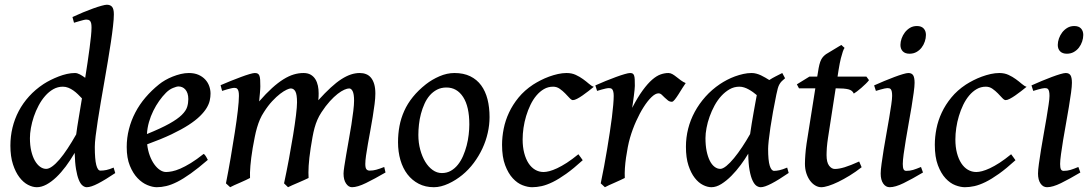

<svg xmlns="http://www.w3.org/2000/svg" viewBox="-20 -762 4553 802"><path d="M298.3 -200.7Q302.2 -231 308.8 -269.5Q315.4 -308.1 322.3 -351.1Q314 -359.9 305.2 -368.4Q296.4 -377 286.4 -384Q276.4 -391.1 265.4 -395.5Q254.4 -399.9 242.7 -399.9Q221.2 -399.9 202.6 -389.4Q184.1 -378.9 168.7 -361.3Q153.3 -343.8 141.4 -321.3Q129.4 -298.8 121.3 -274.9Q113.3 -251 109.1 -227.5Q105 -204.1 105 -185.1Q105 -154.8 110.6 -131.1Q116.2 -107.4 125.7 -90.8Q135.3 -74.2 147.5 -65.4Q159.7 -56.6 172.9 -56.6Q184.1 -56.6 198.2 -66.9Q212.4 -77.1 228.5 -95.9Q244.6 -114.7 262.2 -141.4Q279.8 -168 298.3 -200.7ZM461.4 -39.1Q419.9 -11.2 389.9 4.4Q359.9 20 342.3 20Q333.5 20 324.7 12.9Q315.9 5.9 309.1 -11Q302.2 -27.8 297.6 -55.2Q293 -82.5 292 -123.5Q274.4 -93.3 254.9 -67.1Q235.4 -41 215.1 -21.7Q194.8 -2.4 174.1 8.8Q153.3 20 133.8 20Q116.2 20 96.9 10Q77.6 0 61.3 -21.2Q44.9 -42.5 34.2 -75.4Q23.4 -108.4 23.4 -153.8Q23.4 -192.4 32.2 -228.8Q41 -265.1 58.3 -298.1Q75.7 -331.1 101.6 -359.6Q127.4 -388.2 162.1 -411.1Q175.8 -419.9 191.9 -428Q208 -436 225.1 -442.6Q242.2 -449.2 259.5 -453.1Q276.9 -457 293 -457Q302.7 -457 313.7 -451.2Q324.7 -445.3 335.9 -437Q341.3 -470.2 345.9 -502Q350.6 -533.7 354.2 -561.3Q357.9 -588.9 360.1 -611.1Q362.3 -633.3 362.3 -647.5Q362.3 -658.7 360.6 -665.3Q358.9 -671.9 355.7 -675Q352.5 -678.2 348.6 -679.2Q344.7 -680.2 340.3 -680.2Q335.9 -680.2 327.4 -678Q318.8 -675.8 310.5 -673.3Q300.8 -670.4 289.1 -667L282.7 -690.9Q304.7 -701.2 327.1 -710.4Q349.6 -719.7 369.4 -726.8Q389.2 -733.9 404.3 -738Q419.4 -742.2 426.3 -742.2Q440.9 -742.2 448.2 -733.4Q455.6 -724.6 455.6 -702.1Q455.6 -683.1 452.1 -652.8Q448.7 -622.6 443.1 -585.2Q437.5 -547.9 430.4 -505.6Q423.3 -463.4 415.8 -420.4Q408.2 -377.4 401.1 -335.7Q394 -293.9 388.4 -257.8Q382.8 -221.7 379.4 -193.4Q376 -165 376 -148.4Q376 -96.7 382.1 -73Q388.2 -49.3 399.4 -49.3Q412.1 -49.3 424.8 -52Q437.5 -54.7 454.6 -62Z M859.4 -371.1Q859.4 -357.4 856.2 -342.5Q853 -327.6 843.3 -311.3Q833.5 -294.9 815.4 -277.1Q797.4 -259.3 768.1 -240.2Q738.8 -221.2 696.3 -200.9Q653.8 -180.7 594.7 -159.2Q597.7 -133.3 605.7 -111.8Q613.8 -90.3 624.8 -75.2Q635.7 -60.1 648.4 -51.8Q661.1 -43.5 673.8 -43.5Q684.1 -43.5 699 -46.4Q713.9 -49.3 733.2 -57.6Q752.4 -65.9 776.9 -80.8Q801.3 -95.7 830.6 -119.1Q833.5 -117.7 836.2 -114.3Q838.9 -110.8 841.3 -106.9Q843.8 -103 845.2 -99.6L848.1 -94.2Q808.1 -59.6 776.9 -37.4Q745.6 -15.1 720.5 -2.4Q695.3 10.3 674.6 15.1Q653.8 20 634.8 20Q617.2 20 595.5 11Q573.7 2 554.7 -17.8Q535.6 -37.6 522.5 -69.6Q509.3 -101.6 509.3 -147.9Q509.3 -186 518.6 -222.4Q527.8 -258.8 545.2 -292Q562.5 -325.2 587.6 -354.7Q612.8 -384.3 644.5 -409.7Q655.3 -418.5 669.9 -427Q684.6 -435.5 701.2 -442.1Q717.8 -448.7 735.1 -452.9Q752.4 -457 769 -457Q792 -457 809.1 -449.5Q826.2 -441.9 837.4 -429.7Q848.6 -417.5 854 -402.1Q859.4 -386.7 859.4 -371.1ZM673.3 -374.5Q658.7 -359.9 645 -340.6Q631.3 -321.3 620.4 -299.1Q609.4 -276.9 602.3 -252.2Q595.2 -227.5 593.8 -202.1Q652.8 -226.1 687.3 -245.4Q721.7 -264.6 739.3 -282Q756.8 -299.3 761.7 -315.2Q766.6 -331.1 766.6 -348.1Q766.6 -361.8 763.2 -371.8Q759.8 -381.8 753.9 -388.4Q748 -395 740.7 -397.9Q733.4 -400.9 725.6 -400.9Q717.8 -400.9 702.4 -394.5Q687 -388.2 673.3 -374.5Z M1590.3 -41.5Q1544.9 -15.1 1509 2.4Q1473.1 20 1450.2 20Q1436 20 1425.5 4.6Q1415 -10.7 1415 -37.1Q1415 -45.9 1418.2 -67.1Q1421.4 -88.4 1426.3 -116.9Q1431.2 -145.5 1437 -178Q1442.9 -210.4 1447.8 -241.2Q1452.6 -272 1455.8 -298.6Q1459 -325.2 1459 -341.3Q1459 -369.1 1453.1 -380.9Q1447.3 -392.6 1438.5 -392.6Q1430.7 -392.6 1418.2 -387.2Q1405.8 -381.8 1390.4 -369.9Q1375 -357.9 1357.7 -338.9Q1340.3 -319.8 1322.8 -293Q1312.5 -277.3 1305.7 -261.5Q1298.8 -245.6 1293.9 -227.8Q1289.1 -210 1285.4 -189.5Q1281.7 -168.9 1277.8 -144Q1271 -99.6 1269.3 -69.3Q1267.6 -39.1 1269 -18.6Q1262.2 -15.1 1250.2 -9.8Q1238.3 -4.4 1225.6 1Q1212.9 6.3 1201.2 11.5Q1189.5 16.6 1183.1 20L1166.5 3.9Q1177.2 -45.9 1187 -98.4Q1196.8 -150.9 1204.3 -197.3Q1211.9 -243.7 1216.3 -280Q1220.7 -316.4 1220.7 -334.5Q1220.7 -367.2 1213.9 -379.9Q1207 -392.6 1194.3 -392.6Q1189 -392.6 1177.2 -387.2Q1165.5 -381.8 1150.1 -370.1Q1134.8 -358.4 1117.2 -339.6Q1099.6 -320.8 1082.5 -293.9Q1072.8 -279.3 1065.9 -263.4Q1059.1 -247.6 1053.7 -229.2Q1048.3 -210.9 1044.2 -189.9Q1040 -168.9 1035.6 -144Q1028.3 -99.6 1025.9 -69.3Q1023.4 -39.1 1024.4 -18.6Q1018.1 -15.1 1006.6 -9.8Q995.1 -4.4 982.7 1Q970.2 6.3 958.7 11.5Q947.3 16.6 941.4 20L923.8 3.9Q934.1 -47.9 943.6 -103.5Q953.1 -159.2 960.9 -209.5Q968.8 -259.8 973.4 -300Q978 -340.3 978 -361.3Q978 -372.6 976.6 -379.2Q975.1 -385.7 972.4 -389.4Q969.7 -393.1 966.3 -394Q962.9 -395 959 -395Q954.1 -395 945.6 -393.1Q937 -391.1 928.7 -388.7Q918.9 -385.7 907.7 -382.3L901.4 -406.2Q921.9 -415 944.3 -424.1Q966.8 -433.1 986.6 -440.4Q1006.3 -447.8 1022 -452.4Q1037.6 -457 1044.4 -457Q1051.8 -457 1056.4 -454.6Q1061 -452.1 1063.5 -446Q1065.9 -439.9 1066.7 -429Q1067.4 -418 1067.4 -400.9Q1067.4 -396 1066.9 -388.7Q1066.4 -381.3 1065.7 -372.8Q1064.9 -364.3 1064 -355.2Q1063 -346.2 1062.5 -338.4Q1091.3 -371.6 1116.5 -394.3Q1141.6 -417 1164.1 -430.9Q1186.5 -444.8 1207 -450.9Q1227.5 -457 1247.6 -457Q1265.6 -457 1277.8 -450Q1290 -442.9 1297.4 -430.9Q1304.7 -418.9 1307.9 -403.8Q1311 -388.7 1311 -372.6Q1311 -365.2 1310.8 -358.9Q1310.5 -352.5 1309.6 -343.3Q1337.9 -374.5 1361.6 -396.2Q1385.3 -418 1406.2 -431.4Q1427.2 -444.8 1445.8 -450.9Q1464.4 -457 1482.9 -457Q1497.1 -457 1509 -452.4Q1521 -447.8 1529.5 -437.5Q1538.1 -427.2 1543 -410.9Q1547.9 -394.5 1547.9 -371.1Q1547.9 -352.5 1544.7 -327.4Q1541.5 -302.2 1536.9 -273.9Q1532.2 -245.6 1526.9 -216.6Q1521.5 -187.5 1516.8 -160.9Q1512.2 -134.3 1509 -112.5Q1505.9 -90.8 1505.9 -77.1Q1505.9 -60.5 1510.7 -54.9Q1515.6 -49.3 1523.9 -49.3Q1538.1 -49.3 1551.5 -53Q1564.9 -56.6 1585 -64.5Z M1940.4 -242.2Q1940.4 -316.9 1914.6 -356.7Q1888.7 -396.5 1844.7 -396.5Q1822.8 -396.5 1805.4 -387.5Q1788.1 -378.4 1775.1 -363.5Q1762.2 -348.6 1753.2 -328.6Q1744.1 -308.6 1738.3 -286.6Q1732.4 -264.6 1730 -241.7Q1727.5 -218.8 1727.5 -198.2Q1727.5 -165.5 1735.4 -136.7Q1743.2 -107.9 1756.3 -86.2Q1769.5 -64.5 1787.4 -51.8Q1805.2 -39.1 1825.7 -39.1Q1846.7 -39.1 1863.3 -48.6Q1879.9 -58.1 1892.6 -74Q1905.3 -89.8 1914.3 -110.6Q1923.3 -131.3 1929.2 -153.8Q1935.1 -176.3 1937.7 -199.2Q1940.4 -222.2 1940.4 -242.2ZM2024.9 -272.9Q2024.9 -240.2 2017.3 -206.8Q2009.8 -173.3 1995.1 -141.8Q1980.5 -110.4 1959.2 -81.8Q1938 -53.2 1910.6 -30.8Q1897.9 -20.5 1883.3 -11.2Q1868.7 -2 1853.3 5.1Q1837.9 12.2 1822.5 16.1Q1807.1 20 1792.5 20Q1756.8 20 1729 5.6Q1701.2 -8.8 1681.9 -33.9Q1662.6 -59.1 1652.6 -93.5Q1642.6 -127.9 1642.6 -168Q1642.6 -203.1 1648.7 -235.6Q1654.8 -268.1 1668.5 -298.6Q1682.1 -329.1 1704.6 -356.9Q1727.1 -384.8 1759.3 -410.2Q1784.2 -429.7 1815.7 -443.4Q1847.2 -457 1878.4 -457Q1916.5 -457 1944.3 -443.4Q1972.2 -429.7 1990 -405.3Q2007.8 -380.9 2016.4 -347.2Q2024.9 -313.5 2024.9 -272.9Z M2460.4 -399.4Q2450.2 -391.1 2437.7 -381.3Q2425.3 -371.6 2413.3 -363.3Q2401.4 -355 2390.6 -349.4Q2379.9 -343.8 2373 -343.8Q2367.2 -343.8 2359.1 -352.5Q2351.1 -361.3 2340.8 -371.8Q2330.6 -382.3 2318.1 -391.1Q2305.7 -399.9 2290.5 -399.9Q2269.5 -399.9 2252.2 -389.9Q2234.9 -379.9 2220.7 -363Q2206.5 -346.2 2195.8 -324Q2185.1 -301.8 2177.7 -277.3Q2170.4 -252.9 2166.7 -227.8Q2163.1 -202.6 2163.1 -179.7Q2163.1 -147.9 2169.7 -122.8Q2176.3 -97.7 2187.7 -80.1Q2199.2 -62.5 2215.3 -53Q2231.4 -43.5 2250.5 -43.5Q2260.7 -43.5 2274.9 -47.1Q2289.1 -50.8 2307.4 -59.3Q2325.7 -67.9 2347.7 -82Q2369.6 -96.2 2396 -117.7Q2399.9 -112.3 2405.8 -104.5Q2411.6 -96.7 2414.1 -92.8Q2376 -58.1 2345.2 -36.1Q2314.5 -14.2 2289.1 -1.7Q2263.7 10.7 2242.7 15.4Q2221.7 20 2202.6 20Q2184.6 20 2162.8 11.7Q2141.1 3.4 2122.1 -17.1Q2103 -37.6 2090.1 -71.8Q2077.1 -106 2077.1 -157.2Q2077.1 -189.9 2084 -224.4Q2090.8 -258.8 2106.2 -291.7Q2121.6 -324.7 2146.2 -354.7Q2170.9 -384.8 2207 -408.7Q2220.7 -417.5 2237.8 -426.3Q2254.9 -435.1 2273.4 -441.9Q2292 -448.7 2310.8 -452.9Q2329.6 -457 2346.7 -457Q2368.2 -457 2385 -449.2Q2401.9 -441.4 2415.5 -431.4Q2429.2 -421.4 2440.2 -411.9Q2451.2 -402.3 2460.4 -399.4Z M2844.2 -415Q2838.4 -407.2 2830.3 -394Q2822.3 -380.9 2814.2 -368.2Q2806.2 -355.5 2798.8 -346.2Q2791.5 -336.9 2786.6 -336.9Q2777.3 -336.9 2770.3 -342.3Q2763.2 -347.7 2756.6 -354.2Q2750 -360.8 2743.9 -366.5Q2737.8 -372.1 2730.5 -372.1Q2717.8 -372.1 2701.4 -356.4Q2685.1 -340.8 2668.5 -314.7Q2651.9 -288.6 2637 -255.4Q2622.1 -222.2 2611.8 -187Q2606.4 -168.5 2602.3 -147.2Q2598.1 -126 2595 -103.8Q2591.8 -81.5 2590.3 -59.8Q2588.9 -38.1 2589.8 -18.6Q2583 -15.1 2571.5 -9.8Q2560.1 -4.4 2547.6 1Q2535.2 6.3 2523.9 11.5Q2512.7 16.6 2506.8 20L2489.3 3.9Q2496.6 -30.8 2503.4 -67.4Q2510.3 -104 2516.1 -139.6Q2522 -175.3 2527.1 -208.7Q2532.2 -242.2 2535.9 -271.2Q2539.6 -300.3 2541.5 -323.5Q2543.5 -346.7 2543.5 -361.3Q2543.5 -372.6 2541.7 -379.2Q2540 -385.7 2537.4 -388.9Q2534.7 -392.1 2531 -393.1Q2527.3 -394 2523.4 -394Q2518.6 -394 2510.5 -392.3Q2502.4 -390.6 2494.1 -388.2Q2484.9 -385.7 2474.1 -382.3L2466.8 -405.3Q2487.3 -414.6 2510 -423.8Q2532.7 -433.1 2553 -440.4Q2573.2 -447.8 2589.1 -452.4Q2605 -457 2611.8 -457Q2618.7 -457 2622.6 -454.8Q2626.5 -452.6 2628.7 -446.5Q2630.9 -440.4 2631.3 -429.9Q2631.8 -419.4 2631.8 -403.3Q2631.8 -397.9 2630.6 -386.5Q2629.4 -375 2627.7 -361.3Q2626 -347.7 2624 -334.2Q2622.1 -320.8 2620.6 -311.5Q2644 -356.4 2664.8 -384.8Q2685.5 -413.1 2704.1 -429.2Q2722.7 -445.3 2739.5 -451.2Q2756.3 -457 2772 -457Q2780.8 -457 2789.1 -452.1Q2797.4 -447.3 2805.9 -440.4Q2814.5 -433.6 2824 -426.5Q2833.5 -419.4 2844.2 -415Z M3113.3 -202.1Q3116.2 -223.1 3120.1 -246.6Q3124 -270 3127.9 -292.2Q3131.8 -314.5 3135.3 -333.3Q3138.7 -352.1 3141.1 -364.7Q3133.8 -371.1 3125.2 -377.2Q3116.7 -383.3 3107.4 -388.4Q3098.1 -393.6 3088.4 -396.7Q3078.6 -399.9 3068.4 -399.9Q3046.4 -399.9 3027.6 -389.2Q3008.8 -378.4 2992.9 -361.1Q2977.1 -343.8 2964.8 -321.3Q2952.6 -298.8 2944.1 -274.9Q2935.5 -251 2931.2 -227.5Q2926.8 -204.1 2926.8 -185.1Q2926.8 -154.8 2931.6 -131.1Q2936.5 -107.4 2944.8 -90.8Q2953.1 -74.2 2964.6 -65.4Q2976.1 -56.6 2988.8 -56.6Q2999 -56.6 3014.2 -68.8Q3029.3 -81.1 3046.1 -101.6Q3063 -122.1 3080.3 -148.2Q3097.7 -174.3 3113.3 -202.1ZM3274.4 -39.6Q3232.4 -10.7 3202.9 4.6Q3173.3 20 3157.7 20Q3148.9 20 3140.1 14.2Q3131.3 8.3 3123.8 -7.3Q3116.2 -22.9 3111.1 -50.3Q3106 -77.6 3105.5 -120.1Q3092.3 -97.7 3074 -73Q3055.7 -48.3 3035.2 -27.6Q3014.6 -6.8 2993.2 6.6Q2971.7 20 2951.7 20Q2935.1 20 2916.5 10.7Q2897.9 1.5 2882.1 -18.8Q2866.2 -39.1 2855.7 -71Q2845.2 -103 2845.2 -148.9Q2845.2 -187.5 2854.5 -224.4Q2863.8 -261.2 2882.1 -294.9Q2900.4 -328.6 2926.8 -358.2Q2953.1 -387.7 2987.8 -411.1Q3001 -419.9 3016.8 -428.2Q3032.7 -436.5 3050 -442.9Q3067.4 -449.2 3085 -453.1Q3102.5 -457 3119.6 -457Q3129.9 -457 3139.6 -454.3Q3149.4 -451.7 3158.7 -447.3Q3168 -442.9 3176.8 -437.7Q3185.5 -432.6 3193.4 -427.7Q3206.1 -436 3220.2 -443.1Q3234.4 -450.2 3247.6 -457L3259.3 -435.1Q3251 -428.2 3245.6 -422.9Q3240.2 -417.5 3236.1 -410.4Q3231.9 -403.3 3229 -393.1Q3226.1 -382.8 3222.7 -366.2Q3215.3 -331.1 3209 -295.4Q3202.6 -259.8 3198 -229Q3193.4 -198.2 3190.9 -174.6Q3188.5 -150.9 3188.5 -140.1Q3188.5 -91.3 3195.3 -69.8Q3202.1 -48.3 3213.4 -48.3Q3223.1 -48.3 3235.8 -51Q3248.5 -53.7 3268.1 -62Z M3579.1 -63.5Q3554.2 -43.9 3529.1 -28.6Q3503.9 -13.2 3481.7 -2.4Q3459.5 8.3 3440.9 14.2Q3422.4 20 3410.6 20Q3397.5 20 3385.3 12.7Q3373 5.4 3363.5 -7.6Q3354 -20.5 3348.1 -38.6Q3342.3 -56.6 3342.3 -78.1Q3342.3 -87.4 3342.8 -96.7Q3343.3 -106 3344 -116Q3344.7 -126 3345.9 -137.2Q3347.2 -148.4 3349.1 -162.1L3385.7 -393.1H3317.4L3308.6 -409.7L3360.8 -441.9H3393.6L3396.5 -459Q3399.4 -479 3402.6 -491.7Q3405.8 -504.4 3409.9 -512.5Q3414.1 -520.5 3418.9 -525.6Q3423.8 -530.8 3430.2 -535.6L3494.1 -574.2L3507.8 -562Q3504.4 -557.6 3500.5 -546.4Q3497.1 -536.6 3492.4 -518.6Q3487.8 -500.5 3482.9 -470.2L3478.5 -441.9H3599.1L3609.9 -427.2Q3605 -420.4 3596.2 -411.9Q3587.4 -403.3 3577.9 -395Q3568.4 -386.7 3559.6 -380.1Q3550.8 -373.5 3546.4 -371.1Q3540.5 -384.8 3523.9 -388.9Q3507.3 -393.1 3472.7 -393.1H3470.7L3438.5 -185.1Q3437 -175.8 3435.8 -165.3Q3434.6 -154.8 3433.8 -145.3Q3433.1 -135.7 3432.9 -127.4Q3432.6 -119.1 3432.6 -114.3Q3432.6 -84 3443.1 -70.1Q3453.6 -56.2 3467.3 -56.2Q3484.4 -56.2 3508.3 -63.5Q3532.2 -70.8 3568.8 -87.4Z M3835.4 -41.5Q3789.6 -14.2 3754.6 2.9Q3719.7 20 3696.3 20Q3679.7 20 3669.2 4.6Q3658.7 -10.7 3658.7 -37.1Q3658.7 -51.8 3662.4 -78.1Q3666 -104.5 3671.1 -136.5Q3676.3 -168.5 3682.6 -203.1Q3689 -237.8 3694.1 -269Q3699.2 -300.3 3702.9 -324.7Q3706.5 -349.1 3706.5 -361.3Q3706.5 -372.6 3705.1 -379.2Q3703.6 -385.7 3701.2 -388.9Q3698.7 -392.1 3694.8 -393.1Q3690.9 -394 3686.5 -394Q3682.6 -394 3674.8 -392.3Q3667 -390.6 3658.7 -388.2Q3649.4 -385.7 3638.7 -382.3L3631.3 -405.3Q3651.9 -414.6 3674.1 -423.8Q3696.3 -433.1 3716.1 -440.4Q3735.8 -447.8 3751.5 -452.4Q3767.1 -457 3774.4 -457Q3788.1 -457 3794.2 -447.8Q3800.3 -438.5 3800.3 -416Q3800.3 -401.9 3796.6 -375Q3793 -348.1 3787.6 -315.4Q3782.2 -282.7 3775.6 -246.6Q3769 -210.4 3763.7 -177.7Q3758.3 -145 3754.6 -118.2Q3751 -91.3 3751 -77.1Q3751 -62 3754.2 -55.2Q3757.3 -48.3 3765.6 -48.3Q3780.8 -48.3 3793.9 -52.2Q3807.1 -56.2 3827.1 -64.5ZM3847.7 -616.2Q3847.7 -602.5 3843 -588.6Q3838.4 -574.7 3829.6 -563.2Q3820.8 -551.8 3808.1 -544.7Q3795.4 -537.6 3779.3 -537.6Q3760.7 -537.6 3751 -547.6Q3741.2 -557.6 3741.2 -574.2Q3741.2 -587.4 3746.1 -601.3Q3751 -615.2 3759.8 -626.7Q3768.6 -638.2 3781.2 -645.8Q3793.9 -653.3 3810.1 -653.3Q3828.6 -653.3 3838.1 -643.1Q3847.7 -632.8 3847.7 -616.2Z M4268.1 -399.4Q4257.8 -391.1 4245.4 -381.3Q4232.9 -371.6 4220.9 -363.3Q4209 -355 4198.2 -349.4Q4187.5 -343.8 4180.7 -343.8Q4174.8 -343.8 4166.7 -352.5Q4158.7 -361.3 4148.4 -371.8Q4138.2 -382.3 4125.7 -391.1Q4113.3 -399.9 4098.1 -399.9Q4077.1 -399.9 4059.8 -389.9Q4042.5 -379.9 4028.3 -363Q4014.2 -346.2 4003.4 -324Q3992.7 -301.8 3985.4 -277.3Q3978 -252.9 3974.4 -227.8Q3970.7 -202.6 3970.7 -179.7Q3970.7 -147.9 3977.3 -122.8Q3983.9 -97.7 3995.4 -80.1Q4006.8 -62.5 4022.9 -53Q4039.1 -43.5 4058.1 -43.5Q4068.4 -43.5 4082.5 -47.1Q4096.7 -50.8 4115 -59.3Q4133.3 -67.9 4155.3 -82Q4177.2 -96.2 4203.6 -117.7Q4207.5 -112.3 4213.4 -104.5Q4219.2 -96.7 4221.7 -92.8Q4183.6 -58.1 4152.8 -36.1Q4122.1 -14.2 4096.7 -1.7Q4071.3 10.7 4050.3 15.4Q4029.3 20 4010.3 20Q3992.2 20 3970.5 11.7Q3948.7 3.4 3929.7 -17.1Q3910.6 -37.6 3897.7 -71.8Q3884.8 -106 3884.8 -157.2Q3884.8 -189.9 3891.6 -224.4Q3898.4 -258.8 3913.8 -291.7Q3929.2 -324.7 3953.9 -354.7Q3978.5 -384.8 4014.6 -408.7Q4028.3 -417.5 4045.4 -426.3Q4062.5 -435.1 4081.1 -441.9Q4099.6 -448.7 4118.4 -452.9Q4137.2 -457 4154.3 -457Q4175.8 -457 4192.6 -449.2Q4209.5 -441.4 4223.1 -431.4Q4236.8 -421.4 4247.8 -411.9Q4258.8 -402.3 4268.1 -399.4Z M4492.7 -41.5Q4446.8 -14.2 4411.9 2.9Q4377 20 4353.5 20Q4336.9 20 4326.4 4.6Q4315.9 -10.7 4315.9 -37.1Q4315.9 -51.8 4319.6 -78.1Q4323.2 -104.5 4328.4 -136.5Q4333.5 -168.5 4339.8 -203.1Q4346.2 -237.8 4351.3 -269Q4356.4 -300.3 4360.1 -324.7Q4363.8 -349.1 4363.8 -361.3Q4363.8 -372.6 4362.3 -379.2Q4360.8 -385.7 4358.4 -388.9Q4356 -392.1 4352.1 -393.1Q4348.1 -394 4343.8 -394Q4339.8 -394 4332 -392.3Q4324.2 -390.6 4315.9 -388.2Q4306.6 -385.7 4295.9 -382.3L4288.6 -405.3Q4309.1 -414.6 4331.3 -423.8Q4353.5 -433.1 4373.3 -440.4Q4393.1 -447.8 4408.7 -452.4Q4424.3 -457 4431.6 -457Q4445.3 -457 4451.4 -447.8Q4457.5 -438.5 4457.5 -416Q4457.5 -401.9 4453.9 -375Q4450.2 -348.1 4444.8 -315.4Q4439.5 -282.7 4432.9 -246.6Q4426.3 -210.4 4420.9 -177.7Q4415.5 -145 4411.9 -118.2Q4408.2 -91.3 4408.2 -77.1Q4408.2 -62 4411.4 -55.2Q4414.6 -48.3 4422.9 -48.3Q4438 -48.3 4451.2 -52.2Q4464.4 -56.2 4484.4 -64.5ZM4504.9 -616.2Q4504.9 -602.5 4500.2 -588.6Q4495.6 -574.7 4486.8 -563.2Q4478 -551.8 4465.3 -544.7Q4452.6 -537.6 4436.5 -537.6Q4418 -537.6 4408.2 -547.6Q4398.4 -557.6 4398.4 -574.2Q4398.4 -587.4 4403.3 -601.3Q4408.2 -615.2 4417 -626.7Q4425.8 -638.2 4438.5 -645.8Q4451.2 -653.3 4467.3 -653.3Q4485.8 -653.3 4495.4 -643.1Q4504.9 -632.8 4504.9 -616.2Z"/></svg>

Font: Gentium Book Basic
Style: Italic
Weight: 400
Italic angle: -8°
Designer: J. Victor Gaultney and Annie Olsen
Foundry: SIL International
Version: Version 1.102; 2013; Maintenance release